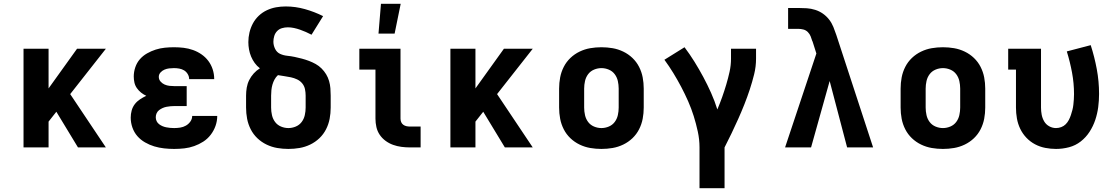

<svg xmlns="http://www.w3.org/2000/svg" viewBox="-20 -777 5890 1012"><path d="M391 0 277 -188 236 -136V0H104V-520H236V-311L386 -520H538L350 -281L538 0Z M898 8Q871 8 844.5 5Q818 2 793 -5.5Q768 -13 744.5 -26.5Q721 -40 704 -59.5Q687 -79 678 -104.5Q669 -130 669 -157Q669 -176 674 -194.5Q679 -213 690.5 -228Q702 -243 718 -253.5Q734 -264 751 -272Q736 -279 723.5 -289Q711 -299 701.5 -312.5Q692 -326 688.5 -342Q685 -358 685 -374Q685 -398 693 -422Q701 -446 717 -464.5Q733 -483 755 -495.5Q777 -508 800.5 -515.5Q824 -523 848.5 -525.5Q873 -528 897 -528Q923 -528 948 -525Q973 -522 997 -513.5Q1021 -505 1042 -490.5Q1063 -476 1078 -456Q1093 -436 1101 -411.5Q1109 -387 1109 -361V-360H977Q977 -374 969.5 -386.5Q962 -399 950.5 -406Q939 -413 925 -415.5Q911 -418 897 -418Q884 -418 871.5 -416.5Q859 -415 847 -410Q835 -405 826 -395Q817 -385 817 -372Q817 -358 826 -347.5Q835 -337 847.5 -331.5Q860 -326 873.5 -324.5Q887 -323 900 -323H964V-218H900Q889 -218 878.5 -217Q868 -216 857.5 -214Q847 -212 837 -207.5Q827 -203 818.5 -196.5Q810 -190 805.5 -180Q801 -170 801 -159Q801 -148 805.5 -138.5Q810 -129 818.5 -122.5Q827 -116 836.5 -112Q846 -108 856 -106Q866 -104 876.5 -103Q887 -102 898 -102Q914 -102 930 -104.5Q946 -107 960 -115Q974 -123 983.5 -136.5Q993 -150 993 -166H1125Q1125 -139 1116 -113.5Q1107 -88 1090.5 -66.5Q1074 -45 1051.5 -30.5Q1029 -16 1003.5 -7Q978 2 951.5 5Q925 8 898 8Z M1500 8Q1470 8 1441 3Q1412 -2 1385 -15Q1358 -28 1336.5 -48.5Q1315 -69 1301.5 -95.5Q1288 -122 1282.5 -151Q1277 -180 1277 -210V-273Q1277 -294 1280.5 -315Q1284 -336 1293.5 -355Q1303 -374 1317.5 -390Q1332 -406 1350 -417Q1334 -429 1322.5 -445Q1311 -461 1303.5 -479Q1296 -497 1292.5 -516.5Q1289 -536 1289 -555Q1289 -581 1295 -606Q1301 -631 1313 -653.5Q1325 -676 1344 -694Q1363 -712 1386.5 -723Q1410 -734 1435 -738.5Q1460 -743 1486 -743Q1537 -743 1587 -729Q1637 -715 1683 -692L1622 -594Q1607 -602 1592 -608.5Q1577 -615 1561.5 -620.5Q1546 -626 1529.5 -629.5Q1513 -633 1497 -633Q1481 -633 1466 -628.5Q1451 -624 1440.5 -613Q1430 -602 1425.5 -587Q1421 -572 1421 -557Q1421 -538 1430 -519.5Q1439 -501 1456.5 -493Q1474 -485 1494 -483Q1514 -481 1533 -477Q1552 -473 1571 -468Q1590 -463 1608.5 -456Q1627 -449 1644 -439.5Q1661 -430 1675 -416Q1689 -402 1699 -385.5Q1709 -369 1714.5 -350Q1720 -331 1721.5 -311.5Q1723 -292 1723 -273V-210Q1723 -180 1717.5 -151Q1712 -122 1698.5 -95.5Q1685 -69 1663.5 -48.5Q1642 -28 1615 -15Q1588 -2 1559 3Q1530 8 1500 8ZM1500 -102Q1520 -102 1539 -110Q1558 -118 1570 -134Q1582 -150 1586.5 -170Q1591 -190 1591 -210V-273Q1591 -290 1587.5 -307Q1584 -324 1573 -337.5Q1562 -351 1546 -358.5Q1530 -366 1513.5 -369.5Q1497 -373 1479.5 -375.5Q1462 -378 1445 -381Q1434 -371 1427 -358Q1420 -345 1416 -331Q1412 -317 1410.5 -302Q1409 -287 1409 -273V-210Q1409 -190 1413.5 -170Q1418 -150 1430 -134Q1442 -118 1461 -110Q1480 -102 1500 -102Z M2140 0Q2118 0 2095.5 -3Q2073 -6 2052 -13.5Q2031 -21 2012.5 -34.5Q1994 -48 1981.5 -66.5Q1969 -85 1964 -107Q1959 -129 1959 -152V-410H1874V-520H2091V-152Q2091 -142 2094.5 -133.5Q2098 -125 2105.5 -119.5Q2113 -114 2122 -112Q2131 -110 2140 -110H2197V0ZM1975 -600 1988 -757H2092L2060 -600Z M2641 0 2527 -188 2486 -136V0H2354V-520H2486V-311L2636 -520H2788L2600 -281L2788 0Z M3150 8Q3120 8 3091 3Q3062 -2 3035 -15Q3008 -28 2986.5 -48.5Q2965 -69 2951.5 -95.5Q2938 -122 2932.5 -151Q2927 -180 2927 -210V-310Q2927 -340 2932.5 -369Q2938 -398 2951.5 -424.5Q2965 -451 2986.5 -471.5Q3008 -492 3035 -505Q3062 -518 3091 -523Q3120 -528 3150 -528Q3180 -528 3209 -523Q3238 -518 3265 -505Q3292 -492 3313.5 -471.5Q3335 -451 3348.5 -424.5Q3362 -398 3367.5 -369Q3373 -340 3373 -310V-210Q3373 -180 3367.5 -151Q3362 -122 3348.5 -95.5Q3335 -69 3313.5 -48.5Q3292 -28 3265 -15Q3238 -2 3209 3Q3180 8 3150 8ZM3150 -102Q3170 -102 3189 -110Q3208 -118 3220 -134Q3232 -150 3236.5 -170Q3241 -190 3241 -210V-310Q3241 -330 3236.5 -350Q3232 -370 3220 -386Q3208 -402 3189 -410Q3170 -418 3150 -418Q3130 -418 3111 -410Q3092 -402 3080 -386Q3068 -370 3063.5 -350Q3059 -330 3059 -310V-210Q3059 -190 3063.5 -170Q3068 -150 3080 -134Q3092 -118 3111 -110Q3130 -102 3150 -102Z M3667 215V0Q3667 -42 3658 -83.5Q3649 -125 3636.5 -165Q3624 -205 3607 -243.5Q3590 -282 3570.5 -319Q3551 -356 3529 -392Q3507 -428 3482 -462L3588 -528Q3616 -491 3640.5 -451.5Q3665 -412 3687 -371Q3709 -330 3728 -287.5Q3747 -245 3761 -200Q3775 -233 3786.5 -265.5Q3798 -298 3808 -331.5Q3818 -365 3825.5 -399Q3833 -433 3833 -468V-520H3965V-468Q3965 -426 3955 -385.5Q3945 -345 3932 -305.5Q3919 -266 3903.5 -227Q3888 -188 3871 -150Q3854 -112 3836 -74.5Q3818 -37 3799 0V215Z M4118 0 4283 -495 4263 -558V-559H4262Q4258 -572 4253 -585Q4248 -598 4238 -608Q4228 -618 4214.5 -621.5Q4201 -625 4187 -625H4134V-735H4187Q4210 -735 4232.5 -733.5Q4255 -732 4277 -725Q4299 -718 4317.5 -705Q4336 -692 4350 -674Q4364 -656 4372.5 -635Q4381 -614 4388 -593L4582 0H4445L4353 -350L4255 0Z M4950 8Q4920 8 4891 3Q4862 -2 4835 -15Q4808 -28 4786.5 -48.5Q4765 -69 4751.5 -95.5Q4738 -122 4732.5 -151Q4727 -180 4727 -210V-310Q4727 -340 4732.5 -369Q4738 -398 4751.5 -424.5Q4765 -451 4786.5 -471.5Q4808 -492 4835 -505Q4862 -518 4891 -523Q4920 -528 4950 -528Q4980 -528 5009 -523Q5038 -518 5065 -505Q5092 -492 5113.5 -471.5Q5135 -451 5148.5 -424.5Q5162 -398 5167.5 -369Q5173 -340 5173 -310V-210Q5173 -180 5167.5 -151Q5162 -122 5148.5 -95.5Q5135 -69 5113.5 -48.5Q5092 -28 5065 -15Q5038 -2 5009 3Q4980 8 4950 8ZM4950 -102Q4970 -102 4989 -110Q5008 -118 5020 -134Q5032 -150 5036.5 -170Q5041 -190 5041 -210V-310Q5041 -330 5036.5 -350Q5032 -370 5020 -386Q5008 -402 4989 -410Q4970 -418 4950 -418Q4930 -418 4911 -410Q4892 -402 4880 -386Q4868 -370 4863.5 -350Q4859 -330 4859 -310V-210Q4859 -190 4863.5 -170Q4868 -150 4880 -134Q4892 -118 4911 -110Q4930 -102 4950 -102Z M5546 8Q5518 8 5489.5 2.5Q5461 -3 5435.5 -16.5Q5410 -30 5390 -51Q5370 -72 5357.5 -98Q5345 -124 5340 -152.5Q5335 -181 5335 -210V-410H5294V-520H5467V-210Q5467 -191 5470.5 -172.5Q5474 -154 5483.5 -137.5Q5493 -121 5510 -111.5Q5527 -102 5546 -102Q5560 -102 5573.5 -107Q5587 -112 5597 -122Q5607 -132 5613.5 -144.5Q5620 -157 5624.5 -170.5Q5629 -184 5632.5 -197.5Q5636 -211 5637.5 -225Q5639 -239 5640 -253Q5641 -267 5641 -281Q5641 -338 5630.5 -394.5Q5620 -451 5603 -506L5729 -539Q5749 -477 5761 -412.5Q5773 -348 5773 -282Q5773 -247 5768.5 -212.5Q5764 -178 5753 -145Q5742 -112 5723 -82.5Q5704 -53 5676.5 -31.5Q5649 -10 5615 -1Q5581 8 5546 8Z"/></svg>

Font: Iosevka Etoile Extrabold
Style: Regular
Weight: 800
Designer: Belleve Invis
Foundry: Belleve Invis
Version: Version 22.1.2; ttfautohint (v1.8.4)